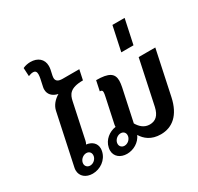

<svg xmlns="http://www.w3.org/2000/svg" viewBox="-172 -1034 1292 1250"><g transform="rotate(-30 474.0 -408.5)"><path d="M215 -129.2C235 -129.2 248.3 -115.8 248.3 -96.7C248.3 -93.3 248.3 -90.8 247.5 -87.5C242.5 -64.2 220.8 -45.8 197.5 -45.8C177.5 -45.8 163.3 -60 163.3 -78.3C163.3 -81.7 163.3 -84.2 164.2 -87.5C169.2 -110.8 191.7 -129.2 215 -129.2ZM139.2 -812.5 142.5 -750C156.7 -755 165.8 -758.3 177.5 -758.3C197.5 -758.3 202.5 -745 202.5 -729.2C202.5 -720 200.8 -709.2 199.2 -700L186.7 -641.7C185 -635.8 185 -629.2 185 -623.3C185 -589.2 208.3 -561.7 250.8 -553.3C216.7 -532.5 190.8 -504.2 182.5 -466.7L101.7 -87.5C100 -80 99.2 -73.3 99.2 -66.7C99.2 -20.8 135.8 8.3 185.8 8.3C242.5 8.3 297.5 -29.2 310 -87.5C311.7 -95 312.5 -101.7 312.5 -108.3C312.5 -148.3 283.3 -173.3 241.7 -178.3C245.8 -183.3 248.3 -190 250.8 -200L307.5 -466.7C316.7 -510 333.3 -550 433.3 -550L449.2 -625H324.2C291.7 -625 275 -635.8 275 -660C275 -664.2 275.8 -669.2 276.7 -675L285.8 -716.7C287.5 -725.8 288.3 -734.2 288.3 -742.5C288.3 -794.2 250.8 -825 195.8 -825C178.3 -825 155.8 -820.8 139.2 -812.5Z M508.3 -508.3 492.5 -433.3C505.8 -433.3 511.7 -429.2 511.7 -416.7C511.7 -408.3 510 -398.3 506.7 -383.3L467.5 -200C465.8 -192.5 465.8 -186.7 465.8 -181.7C416.7 -175 370.8 -139.2 360 -87.5C358.3 -80 357.5 -73.3 357.5 -66.7C357.5 -20.8 394.2 8.3 444.2 8.3C493.3 8.3 541.7 -20 561.7 -65.8C585 -27.5 625.8 8.3 698.3 8.3C785.8 8.3 851.7 -46.7 877.5 -166.7L948.3 -500H823.3L752.5 -166.7C739.2 -106.7 710 -83.3 667.5 -83.3C625.8 -83.3 598.3 -110 580 -141.7L631.7 -383.3C635 -400.8 637.5 -416.7 637.5 -430C637.5 -484.2 604.2 -508.3 508.3 -508.3ZM473.3 -129.2C493.3 -129.2 506.7 -115.8 506.7 -96.7C506.7 -93.3 506.7 -90.8 505.8 -87.5C500.8 -64.2 479.2 -45.8 455.8 -45.8C435.8 -45.8 421.7 -60 421.7 -78.3C421.7 -81.7 421.7 -84.2 422.5 -87.5C427.5 -110.8 450 -129.2 473.3 -129.2Z M780 -766.7 740.8 -583.3H832.5L871.7 -766.7Z"/></g></svg>

Font: BoonHome
Style: Bold Oblique
Weight: 700
Italic angle: -12°
Designer: Sungsit Sawaiwan
Foundry: Sungsit Sawaiwan
Version: Version 0.2